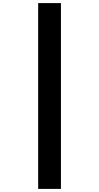

<svg xmlns="http://www.w3.org/2000/svg" viewBox="-20 -920 640 1240"><path d="M373.5 -900V300H226.5V-900Z"/></svg>

Font: Fira Code Light
Style: Bold
Weight: 700
Monospace: yes
Version: Version 5.002